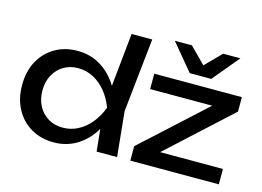

<svg xmlns="http://www.w3.org/2000/svg" viewBox="-105 -995 1642 1205"><g transform="rotate(15 715.5 -392.5)"><path d="M599 0 577 -215 606 -282 578 -359 620 -770H754L703 -291L732 0ZM637 -283Q618 -194 574 -127Q530 -60 465.5 -23Q401 14 322 14Q239 14 175 -23.5Q111 -61 75 -128Q39 -195 39 -283Q39 -372 75 -438.5Q111 -505 175 -542.5Q239 -580 322 -580Q401 -580 465.5 -543Q530 -506 574.5 -439.5Q619 -373 637 -283ZM171 -283Q171 -226 194.5 -182.5Q218 -139 259 -114.5Q300 -90 353 -90Q407 -90 453 -114.5Q499 -139 534.5 -182.5Q570 -226 591 -283Q570 -340 534.5 -383.5Q499 -427 453 -451.5Q407 -476 353 -476Q300 -476 259 -451.5Q218 -427 194.5 -383.5Q171 -340 171 -283ZM818 0V-94L1260 -498L1341 -466H822V-566H1391V-472L950 -68L880 -100H1393V0ZM1176 -627H1036L893 -799H1004L1134 -668H1078L1207 -799H1319Z"/></g></svg>

Font: Bounded
Style: Regular
Weight: 400
Designer: Vlad Churkin
Version: Version 1.0